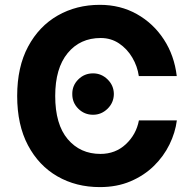

<svg xmlns="http://www.w3.org/2000/svg" viewBox="-20 -757 792 787"><path d="M704.5 -445.3H549Q543.3 -485.4 522.2 -521.1Q501.1 -556.8 468 -579Q435 -601.2 392.8 -601.2Q308.2 -601.2 257.3 -539.2Q206.3 -477.3 206.3 -363.6Q206.3 -247.2 257.6 -186.6Q308.9 -126.1 391.7 -126.1Q453.1 -126.1 495.7 -165.8Q538.4 -205.6 549.4 -263.5H704.9Q698.5 -213.4 674.7 -164.8Q650.9 -116.1 610.6 -76.7Q570.3 -37.3 514.7 -13.7Q459.2 9.9 389.2 9.9Q291.9 9.9 215.4 -34.1Q138.8 -78.1 94.6 -161.6Q50.4 -245 50.4 -363.6Q50.4 -482.6 95.2 -566.1Q139.9 -649.5 216.6 -693.4Q293.3 -737.2 389.2 -737.2Q473.4 -737.2 541 -699.2Q608.7 -661.2 651.6 -595.3Q694.6 -529.5 704.5 -445.3ZM361.5 -286.6Q326 -286.6 301 -311.4Q275.9 -336.3 276.3 -371.8Q275.9 -406.6 301 -431.5Q326 -456.3 361.5 -456.3Q395.6 -456.3 421 -431.5Q446.4 -406.6 446.7 -371.8Q446.4 -336.3 421 -311.4Q395.6 -286.6 361.5 -286.6Z"/></svg>

Font: Inter Zeller
Style: Bold
Weight: 700
Designer: Rasmus Andersson; Joe Bland
Foundry: zeller
Version: Version 3.015;git-dec3a8cb1